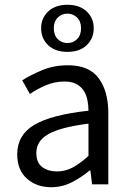

<svg xmlns="http://www.w3.org/2000/svg" viewBox="-20 -771 544 803"><path d="M194 12Q133 12 92.5 -24Q52 -60 52 -126Q52 -206 123 -248.5Q194 -291 350 -308Q350 -331 345.5 -353Q341 -375 330 -392Q319 -409 299.5 -419.5Q280 -430 250 -430Q208 -430 171 -414Q134 -398 105 -378L73 -435Q107 -457 156 -477.5Q205 -498 264 -498Q353 -498 393 -443.5Q433 -389 433 -298V0H365L358 -58H355Q320 -29 280 -8.5Q240 12 194 12ZM218 -54Q253 -54 284 -70.5Q315 -87 350 -119V-254Q289 -246 247.5 -235Q206 -224 180.5 -209Q155 -194 143.5 -174.5Q132 -155 132 -132Q132 -90 157 -72Q182 -54 218 -54ZM262 -554Q211 -554 181.5 -582Q152 -610 152 -653Q152 -695 181.5 -723Q211 -751 262 -751Q313 -751 342.5 -723Q372 -695 372 -653Q372 -610 342.5 -582Q313 -554 262 -554ZM262 -591Q286 -591 302.5 -607.5Q319 -624 319 -653Q319 -681 302.5 -697.5Q286 -714 262 -714Q238 -714 221.5 -697.5Q205 -681 205 -653Q205 -624 221.5 -607.5Q238 -591 262 -591Z"/></svg>

Font: Processing Sans Pro
Style: Regular
Weight: 400
Designer: Paul D. Hunt
Foundry: Adobe Systems Incorporated
Version: Version 2.020;PS 2.000;hotconv 1.0.86;makeotf.lib2.5.63406